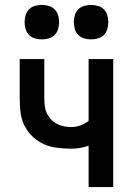

<svg xmlns="http://www.w3.org/2000/svg" viewBox="-20 -760 540 780"><path d="M340 0V-168Q323 -162 305.5 -159Q288 -156 270 -156Q242 -156 213 -159.5Q184 -163 158 -174.5Q132 -186 111 -206.5Q90 -227 78 -252.5Q66 -278 63 -307Q60 -336 60 -364V-520H160V-364Q160 -349 161.5 -333Q163 -317 169 -303Q175 -289 185.5 -277Q196 -265 210 -257.5Q224 -250 239 -247Q254 -244 270 -244Q289 -244 307 -250.5Q325 -257 340 -269V-520H440V0ZM350 -600Q336 -600 322 -604Q308 -608 298 -618Q288 -628 284 -642Q280 -656 280 -670Q280 -684 284 -698Q288 -712 298 -722Q308 -732 322 -736Q336 -740 350 -740Q364 -740 378 -736Q392 -732 402 -722Q412 -712 416 -698Q420 -684 420 -670Q420 -656 416 -642Q412 -628 402 -618Q392 -608 378 -604Q364 -600 350 -600ZM150 -600Q136 -600 122 -604Q108 -608 98 -618Q88 -628 84 -642Q80 -656 80 -670Q80 -684 84 -698Q88 -712 98 -722Q108 -732 122 -736Q136 -740 150 -740Q164 -740 178 -736Q192 -732 202 -722Q212 -712 216 -698Q220 -684 220 -670Q220 -656 216 -642Q212 -628 202 -618Q192 -608 178 -604Q164 -600 150 -600Z"/></svg>

Font: Iosevka Semibold
Style: Regular
Weight: 600
Monospace: yes
Designer: Belleve Invis
Foundry: Belleve Invis
Version: Version 33.2.3; ttfautohint (v1.8.4)